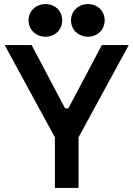

<svg xmlns="http://www.w3.org/2000/svg" viewBox="-20 -921 654 941"><path d="M120 -821C120 -775 157 -741 203 -741C249 -741 285 -775 285 -821C285 -868 249 -901 203 -901C157 -901 120 -868 120 -821ZM328 -821C328 -775 365 -741 411 -741C457 -741 493 -775 493 -821C493 -868 457 -901 411 -901C365 -901 328 -868 328 -821ZM3 -700 249 -248V0H365V-248L611 -700H479L315 -390H299L135 -700Z"/></svg>

Font: Space Text SemiBold
Style: Regular
Weight: 600
Designer: Florian Karsten (Space Text), Colophon Foundry (Space Mono)
Foundry: Florian Karsten
Version: Version 1.003;PS 001.003;hotconv 1.0.88;makeotf.lib2.5.64775